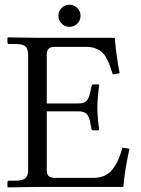

<svg xmlns="http://www.w3.org/2000/svg" viewBox="-20 -808 610 830"><path d="M246.6 -705.8Q232.4 -719.7 232.4 -739.7Q232.4 -759.8 246.6 -773.7Q260.7 -787.6 280.3 -787.6Q299.8 -787.6 314 -773.7Q328.1 -759.8 328.1 -739.7Q328.1 -719.7 314 -705.8Q299.8 -691.9 280.3 -691.9Q260.7 -691.9 246.6 -705.8ZM353 -605.5H218.3Q199.7 -605.5 190.9 -597.9Q182.1 -590.3 182.1 -572.8V-360.8H318.8Q343.3 -360.8 353.5 -371.3Q363.8 -381.8 369.1 -405.3L376 -435.1Q377 -443.4 383.3 -443.4H405.3Q408.7 -443.4 408.7 -439Q400.9 -381.8 400.9 -343.8Q400.9 -302.7 408.7 -248L406.2 -244.6H383.3Q376 -244.6 375 -252L369.1 -282.7Q364.7 -305.7 353.8 -316.2Q342.8 -326.7 318.8 -326.7H182.1V-71.8Q182.1 -53.2 191.2 -46.1Q200.2 -39.1 218.3 -39.1H383.8Q411.1 -39.1 432.4 -48.8Q453.6 -58.6 468 -77.9Q482.4 -97.2 491.7 -118.7Q501 -140.1 509.3 -169.9L539.6 -165Q518.6 -68.4 513.2 0H141.6L13.7 2L12.2 0V-20Q12.2 -26.9 20 -26.9H49.8Q78.6 -26.9 90.1 -38.1Q101.6 -49.3 101.6 -71.8V-572.8Q101.6 -596.7 89.8 -607.2Q78.1 -617.7 49.8 -617.7H20Q12.2 -617.7 12.2 -624.5V-644.5L14.2 -646.5L142.1 -644.5H476.1Q482.4 -568.4 497.1 -491.2L467.8 -486.3Q459.5 -512.2 454.3 -525.9Q449.2 -539.6 439.7 -557.4Q430.2 -575.2 419.4 -584Q408.7 -592.8 391.8 -599.1Q375 -605.5 353 -605.5Z"/></svg>

Font: Libertinage
Style: l
Weight: 400
Designer: OSP
Foundry: OSP
Version: Version 1.0; 2008; OFL relea